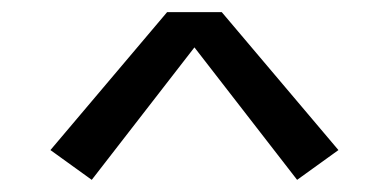

<svg xmlns="http://www.w3.org/2000/svg" viewBox="-20 -834 640 316"><path d="M469 -538 300 -756 131 -538 63 -587 255 -814H345L537 -587Z"/></svg>

Font: Nova
Style: Regular
Weight: 400
Monospace: yes
Designer: Belleve Invis
Foundry: Belleve Invis
Version: Version 24.1.4; ttfautohint (v1.8.4)